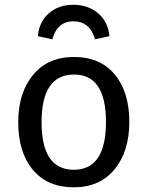

<svg xmlns="http://www.w3.org/2000/svg" viewBox="-20 -780 624 812"><path d="M290 -759.8Q352.1 -759.8 394.5 -724.1Q437 -688.5 442.9 -627L381.8 -613.8Q360.4 -689.9 290 -689.9Q222.7 -689.9 201.2 -613.8L140.1 -627Q146 -689 187.3 -724.4Q228.5 -759.8 290 -759.8ZM293 -539.1Q403.8 -539.1 465.3 -465.1Q526.9 -391.1 526.9 -264.2Q526.9 -139.6 464.4 -63.7Q401.9 12.2 292 12.2Q180.7 12.2 118.9 -62Q57.1 -136.2 57.1 -263.2Q57.1 -387.7 119.9 -463.4Q182.6 -539.1 293 -539.1ZM293 -464.8Q155.8 -464.8 155.8 -263.2Q155.8 -62 292 -62Q428.2 -62 428.2 -264.2Q428.2 -464.8 293 -464.8Z"/></svg>

Font: FiraGO
Style: Regular
Weight: 400
Designer: bBox Type
Foundry: bBox Type GmbH
Version: Version 1.001;PS 001.001;hotconv 1.0.88;makeotf.lib2.5.64775